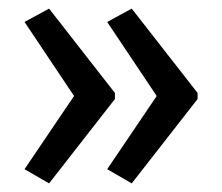

<svg xmlns="http://www.w3.org/2000/svg" viewBox="-20 -487 515 446"><path d="M439 -257V-271L286 -467L229 -436L344 -264L229 -94L286 -61ZM247 -257V-271L94 -467L37 -436L152 -264L37 -94L94 -61Z"/></svg>

Font: Noto Sans Sinhala UI Condensed
Style: Regular
Weight: 400
Width: 3
Designer: Jelle Bosma - Monotype Design Team
Foundry: Monotype Imaging Inc.
Version: Version 2.006